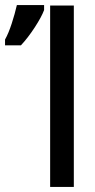

<svg xmlns="http://www.w3.org/2000/svg" viewBox="-25 -731 379 762"><path d="M174 -709H268V11H174ZM-5 -574Q9 -599 21.5 -637.5Q34 -676 42 -711H150V-691Q140 -664 113 -622.5Q86 -581 58 -551H-5Z"/></svg>

Font: AtCorfu Sans
Style: AtCorfu Sans Regular
Weight: 400
Designer: Kostas Teopoulos
Foundry: Kostas Teopoulos
Version: Version 1.00 July 8, 2025, initial release